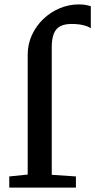

<svg xmlns="http://www.w3.org/2000/svg" viewBox="-20 -850 432 870"><path d="M22 0V-50.5L105.5 -59V-601.5Q105.5 -649.5 124.5 -691Q143.5 -732.5 176.2 -763.8Q209 -795 250.5 -812.5Q292 -830 337 -830Q358 -830 370.8 -827.2Q383.5 -824.5 391.5 -822V-721.5Q382 -729.5 358.8 -735.5Q335.5 -741.5 305 -741.5Q273.5 -741.5 253.8 -731.5Q234 -721.5 224.2 -698.2Q214.5 -675 214.5 -635.5V-58L324 -50.5V0Z"/></svg>

Font: Merriweather 20pt Medium
Style: Regular
Weight: 500
Version: Version 2.100